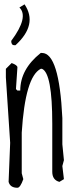

<svg xmlns="http://www.w3.org/2000/svg" viewBox="-20 -864 351 893"><path d="M169.4 -617.7H175.3Q255.4 -617.7 270 -314.9V-192.9L277.3 -119.1L270 -91.8L277.3 -30.8L256.3 -18.1Q223.1 -26.9 223.1 -64.9V-288.1Q223.1 -523.9 175.3 -543.9H169.4Q97.2 -506.8 81.1 -247.1V-58.1L88.4 -30.8Q74.2 9.3 61 9.3Q27.3 9.3 20 -18.1L27.3 -199.7L7.3 -503.9V-543.9L34.2 -570.8Q61 -561 61 -550.8L54.2 -449.7L61 -442.9H74.2Q74.2 -542 169.4 -617.7ZM94.2 -843.8Q157.2 -750 52.2 -653.8H46.4Q32.2 -653.8 32.2 -673.8Q115.2 -785.2 70.3 -829.1Z"/></svg>

Font: Loved by the King
Style: Regular
Weight: 400
Designer: Kimberly Geswein
Foundry: Kimberly Geswein
Version: Version 1.002 2006